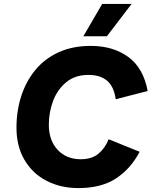

<svg xmlns="http://www.w3.org/2000/svg" viewBox="-20 -948 773 979"><path d="M501 -928H651L525 -763H405ZM380 11Q289 11 217.5 -26Q146 -63 105 -132.5Q64 -202 64 -297Q64 -383 88.5 -458.5Q113 -534 160.5 -591.5Q208 -649 279 -681.5Q350 -714 443 -714Q556 -714 633.5 -658Q711 -602 733 -484L570 -442Q561 -507 526 -536.5Q491 -566 431 -566Q363 -566 318 -529Q273 -492 251 -434Q229 -376 229 -312Q229 -232 274 -184Q319 -136 392 -136Q447 -136 481 -163.5Q515 -191 534 -238L692 -174Q647 -88 572 -38.5Q497 11 380 11Z"/></svg>

Font: Prodigy Sans
Style: Bold Italic
Weight: 700
Italic angle: -13°
Designer: Wei Huang
Foundry: Wei Huang
Version: Version 1.003; ttfautohint (v1.8.3)